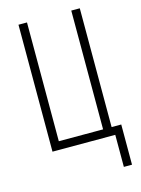

<svg xmlns="http://www.w3.org/2000/svg" viewBox="-132 -788 767 1043"><g transform="rotate(-15 252.0 -267.0)"><path d="M422.9 -45.9H477.1V180.2H431.2V0H78.1V-713.9H126V-45.9H375V-713.9H422.9Z"/></g></svg>

Font: Germano
Style: Regular
Weight: 300
Width: 3
Foundry: Ascender Corporation
Version: Version 1.10; ttfautohint (v1.5)